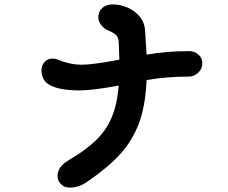

<svg xmlns="http://www.w3.org/2000/svg" viewBox="-20 -811 1040 875"><path d="M902 -521Q902 -497 883 -479.5Q864 -462 842 -462Q738 -462 648 -446Q643 -329 613.5 -250Q584 -171 529 -110Q474 -49 378 17Q340 44 297 44Q273 44 257.5 28Q242 12 242 -9Q242 -30 255 -48Q268 -66 290 -79Q370 -126 417 -171.5Q464 -217 489 -276Q514 -335 521 -421Q401 -399 344 -399Q239 -399 197 -430Q183 -440 176 -456Q169 -472 169 -489Q169 -513 183 -528.5Q197 -544 219 -544Q233 -544 246 -538Q302 -516 351 -516Q402 -516 524 -539L521 -620Q520 -641 508 -652Q496 -663 476 -671Q455 -679 441.5 -696.5Q428 -714 428 -732Q428 -758 446 -774.5Q464 -791 493 -791Q526 -791 559 -777.5Q592 -764 615 -737.5Q638 -711 641 -675Q643 -645 648 -562Q739 -578 842 -578Q865 -578 883.5 -563Q902 -548 902 -521Z"/></svg>

Font: Tsukimi Rounded
Style: Bold
Weight: 700
Designer: Takashi Funayama
Foundry: Takashi Funayama
Version: Version 1.032; ttfautohint (v1.8.3)